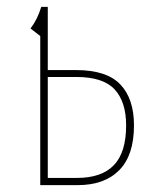

<svg xmlns="http://www.w3.org/2000/svg" viewBox="-20 -539 446 559"><path d="M201.2 -335Q290.5 -335 330.3 -293.2Q370.1 -251.5 370.1 -173.8Q370.1 -86.9 327.1 -43.5Q284.2 0 206.1 0H97.2V-434.1L68.8 -456.1Q88.9 -481.9 100.1 -519H119.1V-335ZM204.1 -21Q275.9 -21 311.5 -58.1Q347.2 -95.2 347.2 -173.8Q347.2 -242.7 313.7 -278.8Q280.3 -314.9 202.1 -314.9H119.1V-21Z"/></svg>

Font: Fira Sans Compressed Thin
Style: Regular
Weight: 100
Width: 1
Designer: Carrois Corporate & Edenspiekermann AG
Foundry: Carrois Corporate GbR & Edenspiekermann AG
Version: Version 4.203;PS 004.203;hotconv 1.0.88;makeotf.lib2.5.64775